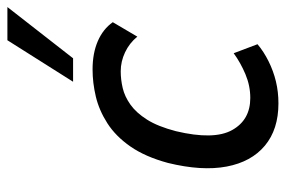

<svg xmlns="http://www.w3.org/2000/svg" viewBox="-150 -632 791 532"><g transform="rotate(-90 246.0 -366.5)"><path d="M225 9Q153 9 108 -28.5Q63 -66 50 -134.5Q37 -203 60 -297Q77 -360 105.5 -401Q134 -442 170 -465Q206 -488 244 -497Q282 -506 319 -506Q364 -506 397.5 -491.5Q431 -477 450 -450L410 -382Q392 -404 366.5 -416Q341 -428 314 -428Q291 -428 267.5 -422.5Q244 -417 221.5 -401Q199 -385 180 -355Q161 -325 148 -275Q123 -170 151 -119.5Q179 -69 240 -69Q274 -69 306 -82.5Q338 -96 364 -115L389 -49Q369 -32 342 -18.5Q315 -5 286 2Q257 9 225 9ZM285 -560 400 -742H492L350 -560Z"/></g></svg>

Font: Nunito Sans 7pt Condensed Medium
Style: Italic
Weight: 500
Width: 3
Italic angle: -9°
Designer: Vernon Adams
Foundry: Vernon Adams
Version: Version 3.101;gftools[0.9.27]